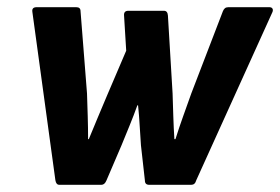

<svg xmlns="http://www.w3.org/2000/svg" viewBox="-20 -514 779 534"><path d="M145 0Q136 0 134 -13L70 -481Q68 -494 82 -494H192Q204 -494 204 -483L222 -254Q223 -223 224 -190.5Q225 -158 225 -127H227Q240 -158 252.5 -188.5Q265 -219 278 -249L331 -373L325 -471Q324 -484 337 -484H436Q446 -484 447 -471L460 -254Q461 -222 462 -190.5Q463 -159 465 -127H468Q478 -159 489.5 -191Q501 -223 512 -254L600 -483Q602 -488 605.5 -491Q609 -494 615 -494H729Q735 -494 737.5 -490.5Q740 -487 738 -481L526 -13Q524 -6 520.5 -3Q517 0 512 0H395Q383 0 383 -12L372 -110Q370 -137 368.5 -164.5Q367 -192 364 -221H362Q352 -193 340.5 -165Q329 -137 318 -110L276 -12Q271 0 262 0Z"/></svg>

Font: Sofia Sans Semi Condensed ExtraBold
Style: Italic
Weight: 800
Italic angle: -9°
Version: Version 4.100